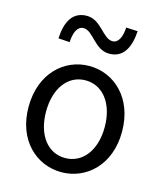

<svg xmlns="http://www.w3.org/2000/svg" viewBox="-120 -894 846 996"><g transform="rotate(15 303.0 -396.0)"><path d="M303 13C436 13 554 -91 554 -271C554 -452 436 -557 303 -557C170 -557 52 -452 52 -271C52 -91 170 13 303 13ZM303 -63C209 -63 146 -146 146 -271C146 -396 209 -480 303 -480C397 -480 461 -396 461 -271C461 -146 397 -63 303 -63ZM384 -645C462 -645 492 -711 497 -796L435 -799C432 -748 416 -712 384 -712C331 -712 301 -805 223 -805C145 -805 114 -741 110 -654L171 -650C174 -704 190 -739 223 -739C275 -739 305 -645 384 -645Z"/></g></svg>

Font: Noto Sans CJK HK
Style: Regular
Weight: 400
Designer: Ryoko NISHIZUKA 西塚涼子 (kana, bopomofo & ideographs); Paul D. Hunt (Latin, Greek & Cyrillic); Sandoll Communications 산돌커뮤니
Foundry: Adobe
Version: Version 2.004;hotconv 1.0.118;makeotfexe 2.5.65603